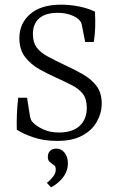

<svg xmlns="http://www.w3.org/2000/svg" viewBox="-20 -596 501 823"><path d="M416 -152Q416 -112 395.5 -75Q375 -38 333 -15Q291 8 225 8Q167 8 122.5 -7.5Q78 -23 52 -40Q51 -74 52.5 -107.5Q54 -141 58 -177H96L109 -95Q110 -90 112.5 -83.5Q115 -77 122 -70Q138 -54 166.5 -41Q195 -28 232 -28Q291 -28 321.5 -56.5Q352 -85 352 -134Q352 -171 336 -192.5Q320 -214 290.5 -229.5Q261 -245 221 -263Q187 -278 150 -298.5Q113 -319 88 -351Q63 -383 63 -433Q63 -495 109 -535.5Q155 -576 243 -576Q281 -576 320 -568Q359 -560 387 -546Q389 -510 388 -478.5Q387 -447 382 -416H345L331 -488Q330 -494 327 -500.5Q324 -507 316 -514Q304 -525 280 -533Q256 -541 227 -541Q175 -541 148 -517.5Q121 -494 121 -450Q121 -415 137 -393Q153 -371 184.5 -354Q216 -337 260 -316Q299 -298 334.5 -278Q370 -258 393 -228.5Q416 -199 416 -152ZM271 104Q271 138 249.5 165Q228 192 199 207L181 188Q195 177 207 162Q219 147 219 131Q219 118 213.5 113.5Q208 109 203 106Q197 102 191 95.5Q185 89 185 76Q185 60 195 50.5Q205 41 222 41Q243 41 257 59Q271 77 271 104Z"/></svg>

Font: Rasa Light
Style: Regular
Weight: 300
Designer: Anna Giedrys (Yrsa+Rasa design), David Brezina (Yrsa art-direction, Rasa art-direction, design)
Foundry: Rosetta Type Foundry
Version: Version 2.004